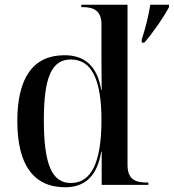

<svg xmlns="http://www.w3.org/2000/svg" viewBox="-20 -780 733 810"><path d="M578 -614V-600H589C629 -647 671 -708 693 -750V-760H614C606 -710 594 -662 578 -614ZM255 10C338 10 390 -37 407 -140H409V0H606V-10H597C546 -10 518 -28 518 -84V-760H323V-750H329C379 -750 408 -732 408 -677V-580C408 -545 408 -475 409 -401H407C390 -500 339 -547 252 -547C122 -547 53 -455 53 -269C53 -83 123 10 255 10ZM279 -8C199 -8 165 -86 165 -274C165 -454 198 -529 279 -529C368 -529 408 -442 408 -273C408 -94 365 -8 279 -8Z"/></svg>

Font: Noto Serif Display Medium
Style: Regular
Weight: 500
Designer: Monotype Design Team
Foundry: Monotype Imaging Inc.
Version: Version 2.009